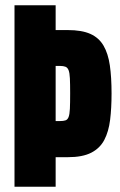

<svg xmlns="http://www.w3.org/2000/svg" viewBox="-20 -708 455 728"><path d="M35 0V-688H191V-594H237Q290 -594 322.5 -579.5Q355 -565 372.5 -535Q390 -505 396.5 -460Q403 -415 403 -354Q403 -298 397.5 -253.5Q392 -209 375.5 -177.5Q359 -146 326 -129Q293 -112 237 -112H191V0ZM191 -249H208Q220 -249 228 -251.5Q236 -254 240 -264Q244 -274 245 -295.5Q246 -317 246 -354Q246 -390 245 -411Q244 -432 240 -442Q236 -452 228 -455Q220 -458 208 -458H191Z"/></svg>

Font: Saira ExtraCondensed Black
Style: Regular
Weight: 900
Width: 2
Designer: Hector Gatti with collaboration of the Omnibus-Type team
Foundry: Omnibus-Type
Version: Version 1.101